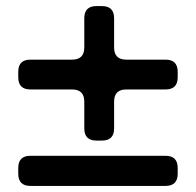

<svg xmlns="http://www.w3.org/2000/svg" viewBox="-20 -693 644 631"><path d="M80 -399H217Q257 -399 257 -359V-271Q257 -231 297 -231H315Q355 -231 355 -271V-359Q355 -399 395 -399H524Q564 -399 564 -439V-457Q564 -497 524 -497H395Q355 -497 355 -537V-633Q355 -673 315 -673H297Q257 -673 257 -633V-537Q257 -497 217 -497H80Q40 -497 40 -457V-439Q40 -399 80 -399ZM80 -82H524Q564 -82 564 -122V-141Q564 -181 524 -181H413H80Q40 -181 40 -141V-122Q40 -82 80 -82Z"/></svg>

Font: WD-XL Lubrifont TC
Style: Regular
Weight: 400
Designer: [WD-XL Lubrifont] Copyright 2020-2022 (c) NightFurySL2001, Skr-ZERO; [ZCOOL QingKe HuangYou] Copyright 2018-2022 (c) The
Version: Version 2.001;hotconv 1.1.1;makeotfexe 2.6.0